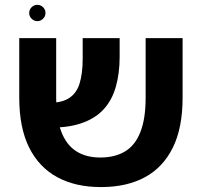

<svg xmlns="http://www.w3.org/2000/svg" viewBox="-20 -759 826 786"><path d="M392.8 6.8Q288.5 6.8 213.9 -33.9Q139.2 -74.5 99 -155.6Q58.8 -236.8 58.8 -359.5V-602.8H210V-361Q210 -274.2 231 -219.8Q252 -165.2 292.2 -139.8Q332.5 -114.2 389.8 -114.2H394.2Q453 -115 493.5 -140.1Q534 -165.2 555.1 -219.4Q576.2 -273.5 576.2 -359.5V-602.8H727.5V-358.8Q727.5 -236 687.8 -155.2Q648 -74.5 574.6 -34.2Q501.2 6 398 6.8ZM167.2 -236.8 158.8 -338.5Q223.8 -334.8 258 -354.5Q292.2 -374.2 305.4 -415.9Q318.5 -457.5 318.5 -518.8V-602.8H469.8V-526.2Q469.8 -458.8 454.2 -404Q438.8 -349.2 404 -311.2Q369.2 -273.2 311 -253.8Q252.8 -234.2 167.2 -236.8ZM133 -672.5Q119.2 -672.5 109.4 -682.4Q99.5 -692.2 99.5 -706Q99.5 -719.5 109.4 -729.4Q119.2 -739.2 133 -739.2Q146.5 -739.2 156.4 -729.4Q166.2 -719.5 166.2 -706Q166.2 -692.2 156.4 -682.4Q146.5 -672.5 133 -672.5Z"/></svg>

Font: Noto Sans Hebrew Light
Style: Regular
Weight: 100
Version: Version 3.000